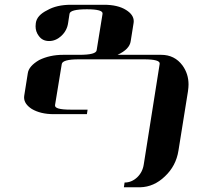

<svg xmlns="http://www.w3.org/2000/svg" viewBox="-20 -481 866 809"><path d="M81.5 -70.3Q81.5 -74.7 82 -77.1L97.2 -172.9Q101.6 -202.6 145 -228Q189.9 -250 246.1 -250H314.9Q384.3 -250 387.2 -269L412.1 -422.9Q415 -441.9 346.2 -441.9Q275.9 -441.9 272.9 -422.9L267.1 -384.8Q262.7 -352.5 238.8 -330.1Q215.3 -308.1 187 -308.1Q158.2 -308.1 143.1 -330.1Q129.9 -347.7 129.9 -370.1Q129.9 -374 130.9 -383.8Q135.3 -416.5 179.2 -438Q218.8 -460.9 278.8 -460.9H418Q476.6 -460.9 511.2 -439Q543.5 -418.9 543.5 -391.6Q543.5 -387.2 543 -384.8L530.8 -308.1Q526.4 -273.4 475.1 -250H659.2Q715.8 -250 749 -205.1Q774.4 -169.9 774.4 -125Q774.4 -113.3 772 -96.2L731.9 153.8Q721.7 218.3 674.8 262.2Q628.9 306.6 570.8 308.1H502L504.9 288.1Q534.7 288.1 558.1 266.1Q581.1 244.1 585.9 210.9L652.8 -211.9Q655.8 -231 586.9 -231H312Q243.2 -231 240.2 -210.9L211.9 -38.1Q210.4 -28.3 226.8 -23.7Q243.2 -19 278.8 -19H349.1L346.2 0H206.1Q150.9 0 113.8 -22Q81.5 -43 81.5 -70.3Z"/></svg>

Font: Hjet
Style: Italic
Weight: 400
Designer: T. Christopher White
Version: Version 1.2